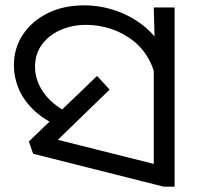

<svg xmlns="http://www.w3.org/2000/svg" viewBox="-20 -686 735 718"><path d="M192 -217Q139 -242 103 -277.5Q67 -313 49.5 -355Q32 -397 32 -442Q32 -506 65.5 -556.5Q99 -607 158 -636.5Q217 -666 295 -666Q355 -666 413.5 -646Q472 -626 520.5 -586.5Q569 -547 597.5 -487Q626 -427 626 -347L565 -344Q565 -408 541.5 -455Q518 -502 479.5 -532.5Q441 -563 395 -578Q349 -593 303 -593Q249 -593 205.5 -573.5Q162 -554 136.5 -519Q111 -484 111 -436Q111 -387 141.5 -342Q172 -297 233 -265L192 -217ZM555 -482 559 -510 555 -658H633V12H592L104 -111L88 -157L343 -402L390 -351L160 -128L153 -174L615 -58L555 -6Z"/></svg>

Font: hexoriya15
Style: Book
Weight: 400
Designer: Jelle Bosma - Monotype Design Team
Foundry: Monotype Imaging Inc.
Version: Version 2.003